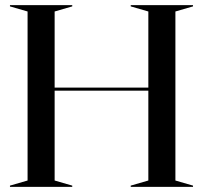

<svg xmlns="http://www.w3.org/2000/svg" viewBox="-20 -732 795 752"><path d="M19 -5 88 -25V-687L19 -707V-712H263V-707L194 -687V-389H561V-687L492 -707V-712H736V-707L667 -687V-25L736 -5V0H492V-5L561 -25V-377H194V-25L263 -5V0H19Z"/></svg>

Font: Nyght Serif
Style: Regular
Weight: 400
Designer: Maksym Kobuzan
Version: Version 0.410